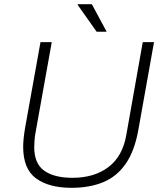

<svg xmlns="http://www.w3.org/2000/svg" viewBox="-20 -888 780 920"><path d="M323 12Q215 12 153 -33Q91 -78 91 -185Q91 -203 93.5 -227Q96 -251 100 -274L174 -686H228L150 -251Q147 -236 145.5 -216Q144 -196 144 -183Q144 -104 192 -70Q240 -36 327 -36Q431 -36 499 -87Q567 -138 585 -240L664 -686H718L643 -266Q625 -165 582.5 -103.5Q540 -42 474.5 -15Q409 12 323 12ZM443 -736 352 -865 353 -868H420L491 -736Z"/></svg>

Font: Archivo SemiBold Thin
Style: Italic
Weight: 250
Italic angle: -10°
Version: Version 2.001